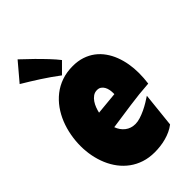

<svg xmlns="http://www.w3.org/2000/svg" viewBox="-291 -1059 1159 1159"><g transform="rotate(-45 288.5 -480.0)"><path d="M569.8 -394.5Q569.8 -352.1 564 -309.6Q480.5 -304.2 397.9 -292.2Q315.4 -280.3 232.9 -268.6Q245.6 -233.4 272.7 -212.4Q299.8 -191.4 337.4 -191.4Q356.9 -191.4 380.1 -198.7Q403.3 -206.1 426.3 -217Q449.2 -228 470.2 -240.7Q491.2 -253.4 506.3 -263.7L482.9 -42Q463.9 -27.3 441.7 -17.1Q419.4 -6.8 395.5 -0.5Q371.6 5.9 347.2 8.8Q322.8 11.7 299.3 11.7Q251 11.7 210.9 -1.5Q170.9 -14.6 138.4 -38.3Q106 -62 81.5 -94.2Q57.1 -126.5 41 -164.6Q24.9 -202.6 16.6 -245.1Q8.3 -287.6 8.3 -331.1Q8.3 -376.5 16.6 -421.9Q24.9 -467.3 41.7 -509.3Q58.6 -551.3 84.2 -587.2Q109.9 -623 144 -649.9Q178.2 -676.8 221.4 -691.9Q264.6 -707 316.9 -707Q360.4 -707 396.2 -695.1Q432.1 -683.1 460.2 -661.9Q488.3 -640.6 509 -611.3Q529.8 -582 543.2 -547.1Q556.6 -512.2 563.2 -473.4Q569.8 -434.6 569.8 -394.5ZM374.5 -419.9Q374.5 -433.6 371.6 -448Q368.7 -462.4 362.1 -474.1Q355.5 -485.8 344.7 -493.4Q334 -501 317.9 -501Q298.3 -501 283.4 -490.5Q268.6 -480 257.8 -464.1Q247.1 -448.2 240.2 -429.7Q233.4 -411.1 230 -395.5L374.5 -409.2ZM231 -712.9Q177.2 -753.4 123.5 -788.1Q69.8 -822.8 13.2 -856.4L109.9 -970.7Q148.9 -934.1 184.6 -899.4Q199.7 -884.3 215.6 -868.2Q231.4 -852.1 246.3 -836.2Q261.2 -820.3 274.2 -805.4Q287.1 -790.5 296.4 -778.3Z"/></g></svg>

Font: Luckiest Guy
Style: Regular
Weight: 400
Designer: Astigmatic (AOETI)
Foundry: Astigmatic (AOETI)
Version: Version 1.000